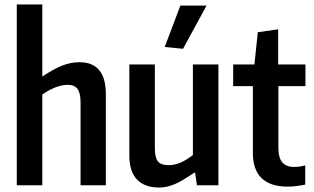

<svg xmlns="http://www.w3.org/2000/svg" viewBox="-20 -828 1401 858"><path d="M55 -808H169V-486Q222 -521 259.5 -535.5Q297 -550 335 -550Q453 -550 453 -407V0H340V-371Q340 -413 326 -431Q312 -449 283 -449Q233 -449 169 -406V0H55Z M716 -618 786 -803H903L798 -610ZM691 10Q626 10 592 -26Q558 -62 558 -133V-540H672V-167Q672 -124 685.5 -107Q699 -90 732 -90Q758 -90 782.5 -99.5Q807 -109 842 -135V-540H956V0H860L852 -56H848Q821 -38 799.5 -25Q778 -12 759.5 -4.5Q741 3 724.5 6.5Q708 10 691 10Z M1265 6Q1188 6 1149 -32Q1110 -70 1110 -143V-443H1022V-540H1117L1132 -684L1223 -697V-540H1345V-443H1224V-169Q1224 -123 1241.5 -102.5Q1259 -82 1293 -82Q1304 -82 1317.5 -83.5Q1331 -85 1344 -89V-3Q1324 1 1304.5 3.5Q1285 6 1265 6Z"/></svg>

Font: Encode Sans Compressed
Style: SemiBold
Weight: 600
Designer: Pablo Impallari, Andres Torresi
Foundry: Pablo Impallari, Andres Torresi
Version: Version 1.000; ttfautohint (v1.00) -l 8 -r 50 -G 200 -x 14 -